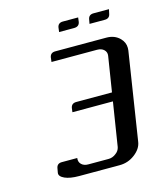

<svg xmlns="http://www.w3.org/2000/svg" viewBox="-86 -597 567 664"><g transform="rotate(-15 197.0 -265.5)"><path d="M287.1 -499 290 -515.1Q293 -530.8 310.1 -530.8H365.2L361.8 -515.1Q358.9 -499 341.8 -499ZM178.2 -499 180.2 -515.1Q183.1 -530.8 200.2 -530.8H254.9L252.9 -515.1Q250 -499 231.9 -499ZM47.9 -29.8 50.8 -45.9Q53.7 -62 70.8 -62H126Q124 -48.3 132.8 -39.6Q141.6 -30.8 157.2 -30.8H230Q244.1 -30.8 255.9 -40Q268.1 -48.3 271 -62L295.9 -219.2H150.9L152.8 -233.9Q155.8 -250 172.9 -250H300.8L320.8 -376Q322.8 -388.7 313.5 -397.5Q304.7 -405.8 289.1 -405.8H126L127.9 -421.9Q130.9 -438 147.9 -438H331.1Q360.4 -438 378.9 -419.4Q393.6 -404.3 393.6 -384.8Q393.6 -378.9 393.1 -376L344.2 -62Q340.8 -37.1 315.4 -18.1Q291.5 0 261.2 0H116.2Q84 0 65.4 -8.3Q45.9 -17.1 47.9 -29.8Z"/></g></svg>

Font: Hhenum
Style: Italic
Weight: 400
Designer: T. Christopher White
Version: Version 1.0